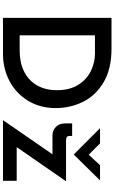

<svg xmlns="http://www.w3.org/2000/svg" viewBox="240 -1008 768 1288"><g transform="rotate(90 624.0 -364.0)"><path d="M100 -728H307Q444 -728 533.5 -674Q623 -620 664 -535Q705 -450 705 -354Q705 -248 655.5 -167.5Q606 -87 523 -43.5Q440 0 342 0H100ZM321 -112Q399 -112 458.5 -141Q518 -170 551.5 -226.5Q585 -283 585 -362Q585 -448 548.5 -505.5Q512 -563 455.5 -590Q399 -617 339 -617H217V-112ZM967 -92H1193V0H786L1015 -332H889Q855 -332 831.5 -354.5Q808 -377 808 -416V-464H892V-450Q892 -433 899.5 -428Q907 -423 926 -423H1196ZM1190 -651 1017 -475H1016L840 -651H942L1018 -575L1088 -651Z"/></g></svg>

Font: Josefin Sans SemiBold
Style: Regular
Weight: 600
Designer: Santiago Orozco
Foundry: Typemade
Version: Version 2.000